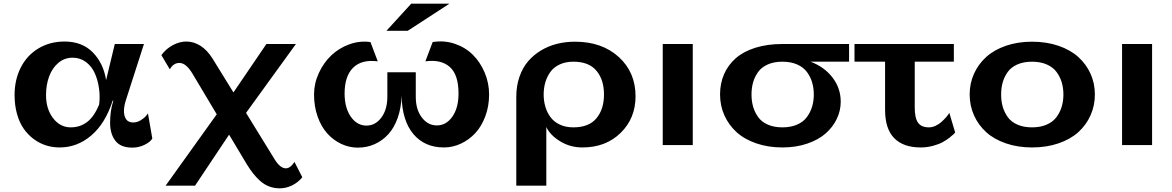

<svg xmlns="http://www.w3.org/2000/svg" viewBox="-20 -797 6440 1055"><path d="M670.9 -244.1Q661.1 -212.4 661.1 -187Q661.1 -158.7 673.3 -141.4Q685.5 -124 711.9 -124Q733.4 -124 753.7 -136.5Q773.9 -148.9 783.2 -161.1L793 -173.8L816.9 -36.1Q807.1 -17.6 775.1 -1.7Q743.2 14.2 707 14.2Q642.6 14.2 613.8 -23.7Q585 -61.5 585 -122.1Q585 -190.4 603 -244.1H599.1Q558.6 -118.2 481.4 -52.5Q404.3 13.2 308.1 13.2Q269 13.2 233.2 2Q197.3 -9.3 165.5 -32.7Q133.8 -56.2 110.4 -89.6Q86.9 -123 73.5 -170.7Q60.1 -218.3 60.1 -274.9Q60.1 -358.4 93.8 -425.3Q127.4 -492.2 190.4 -530.5Q253.4 -568.8 335 -568.8Q431.2 -568.8 489.7 -509.3Q548.3 -449.7 563 -356.9L610.8 -555.2H771ZM232.9 -273.9Q232.9 -198.7 271.5 -147.9Q310.1 -97.2 369.1 -97.2Q419.9 -97.2 458.7 -126.7Q497.6 -156.2 524.9 -223.1Q530.3 -267.6 523.9 -312.5Q517.6 -357.4 500.7 -395Q483.9 -432.6 452.1 -456.3Q420.4 -480 378.9 -480Q334.5 -480 300.8 -451.7Q267.1 -423.3 250 -377Q232.9 -330.6 232.9 -273.9Z M1336.9 106.9 1238.8 -57.1 1051.8 223.1H890.1L1170.9 -168.9L1037.1 -393.1Q1002 -451.2 965.8 -451.2Q932.6 -451.2 913.1 -416L866.7 -494.1Q893.1 -529.8 930.2 -549.3Q967.3 -568.8 1003.9 -568.8Q1043.9 -568.8 1081.1 -545.7Q1118.2 -522.5 1147.9 -475.1L1262.7 -289.1L1443.8 -555.2H1606L1332 -176.8L1490.7 81.1Q1520.5 127.9 1550.8 127.9Q1575.2 127.9 1598.1 92.8L1641.1 176.8Q1619.1 204.6 1585.9 221.2Q1552.7 237.8 1517.1 237.8Q1485.8 237.8 1458.5 227.3Q1431.2 216.8 1409.2 196.8Q1387.2 176.8 1370.8 156Q1354.5 135.3 1336.9 106.9Z M2239.7 -776.9H2449.7L2220.7 -627.9H2103.5ZM2264.6 -399.9V-265.1Q2264.6 -194.8 2297.9 -151.4Q2331.1 -107.9 2380.4 -107.9Q2432.1 -107.9 2465.8 -156.2Q2499.5 -204.6 2499.5 -283.2Q2499.5 -386.7 2451.4 -429.2Q2403.3 -471.7 2317.4 -460L2357.4 -565.9Q2420.4 -576.2 2478.5 -556.6Q2536.6 -537.1 2577.6 -496.6Q2618.7 -456.1 2643.1 -398.4Q2667.5 -340.8 2667.5 -277.8Q2667.5 -213.4 2646.7 -158Q2626 -102.5 2591.8 -65.7Q2557.6 -28.8 2512.7 -7.8Q2467.8 13.2 2419.4 13.2Q2313.5 13.2 2251.5 -60.3Q2189.5 -133.8 2186.5 -271Q2184.6 -204.1 2165.5 -149.9Q2146.5 -95.7 2114.3 -60.1Q2082 -24.4 2039.1 -5.1Q1996.1 14.2 1946.3 14.2Q1898.4 14.2 1855 -6.3Q1811.5 -26.9 1778.3 -63.7Q1745.1 -100.6 1725.3 -156.2Q1705.6 -211.9 1705.6 -277.8Q1705.6 -338.4 1731.7 -395.3Q1757.8 -452.1 1800 -492.4Q1842.3 -532.7 1899.7 -553.5Q1957 -574.2 2015.6 -565.9L2055.7 -460Q1966.8 -471.2 1920.2 -424.8Q1873.5 -378.4 1873.5 -283.2Q1873.5 -205.1 1907.5 -156Q1941.4 -106.9 1993.7 -106.9Q2042.5 -106.9 2075.4 -150.9Q2108.4 -194.8 2108.4 -266.1V-399.9Z M2981.9 -99.1V223.1H2816.9V-265.1Q2816.9 -324.7 2834.2 -374.8Q2851.6 -424.8 2881.6 -460Q2911.6 -495.1 2952.6 -519.8Q2993.7 -544.4 3040.8 -556.2Q3087.9 -567.9 3139.2 -567.9Q3287.6 -567.9 3379.9 -483.9Q3472.2 -399.9 3472.2 -268.1Q3472.2 -147 3390.4 -66.9Q3308.6 13.2 3180.2 13.2Q3113.3 13.2 3058.3 -20.3Q3003.4 -53.7 2981.9 -99.1ZM3130.9 -458Q3088.4 -458 3055.9 -443.1Q3023.4 -428.2 3004.6 -402.3Q2985.8 -376.5 2976.6 -345Q2967.3 -313.5 2967.3 -277.8Q2967.3 -242.2 2976.6 -210.7Q2985.8 -179.2 3004.9 -153.3Q3023.9 -127.4 3056.2 -112.3Q3088.4 -97.2 3130.9 -97.2Q3215.8 -97.2 3257.3 -147Q3298.8 -196.8 3298.8 -277.8Q3298.8 -358.9 3257.3 -408.4Q3215.8 -458 3130.9 -458Z M3621.6 0V-555.2H3786.6V0Z M4645.5 -458H4433.6Q4509.3 -429.7 4554.4 -371.1Q4599.6 -312.5 4599.6 -237.8Q4599.6 -189.5 4578.4 -144.5Q4557.1 -99.6 4517.6 -64.5Q4478 -29.3 4416.3 -8.1Q4354.5 13.2 4279.3 13.2Q4200.7 13.2 4135.5 -9.3Q4070.3 -31.7 4027.1 -71Q3983.9 -110.4 3960.2 -163.6Q3936.5 -216.8 3936.5 -277.8Q3936.5 -338.9 3958.7 -389.6Q3981 -440.4 4023.2 -477.3Q4065.4 -514.2 4130.9 -534.7Q4196.3 -555.2 4279.3 -555.2H4645.5ZM4279.3 -97.2Q4325.2 -97.2 4359.9 -112.3Q4394.5 -127.4 4413.8 -153.8Q4433.1 -180.2 4442.4 -211.2Q4451.7 -242.2 4451.7 -277.8Q4451.7 -313.5 4442.4 -344.5Q4433.1 -375.5 4413.8 -401.6Q4394.5 -427.7 4359.9 -442.9Q4325.2 -458 4279.3 -458Q4232.9 -458 4198.7 -442.9Q4164.6 -427.7 4145.8 -401.6Q4127 -375.5 4118.2 -344.7Q4109.4 -314 4109.4 -277.8Q4109.4 -241.7 4118.2 -210.9Q4127 -180.2 4145.8 -153.8Q4164.6 -127.4 4198.7 -112.3Q4232.9 -97.2 4279.3 -97.2Z M4675.3 -458V-555.2H5221.2V-458H5006.3V-206.1Q5006.3 -148.4 5024.4 -122.8Q5042.5 -97.2 5084.5 -97.2Q5102.1 -97.2 5120.1 -105.5Q5138.2 -113.8 5151.4 -125.5Q5164.6 -137.2 5175 -148.7Q5185.5 -160.2 5190.9 -168.5L5196.3 -176.8L5228.5 -68.8Q5225.6 -65.4 5220.5 -60.1Q5215.3 -54.7 5197.3 -40.5Q5179.2 -26.4 5158.9 -15.4Q5138.7 -4.4 5106.2 4.4Q5073.7 13.2 5039.1 13.2Q4943.8 13.2 4893.6 -37.8Q4843.3 -88.9 4843.3 -193.8V-458Z M5650.9 -567.9Q5730.5 -567.9 5796.1 -545.4Q5861.8 -522.9 5905.3 -483.6Q5948.7 -444.3 5972.4 -391.6Q5996.1 -338.9 5996.1 -277.8Q5996.1 -216.8 5972.4 -163.6Q5948.7 -110.4 5905.3 -71Q5861.8 -31.7 5796.1 -9.3Q5730.5 13.2 5650.9 13.2Q5572.3 13.2 5507.1 -9.3Q5441.9 -31.7 5398.7 -71Q5355.5 -110.4 5331.8 -163.6Q5308.1 -216.8 5308.1 -277.8Q5308.1 -338.9 5331.8 -391.6Q5355.5 -444.3 5398.7 -483.6Q5441.9 -522.9 5507.1 -545.4Q5572.3 -567.9 5650.9 -567.9ZM5650.9 -97.2Q5696.8 -97.2 5731.4 -112.3Q5766.1 -127.4 5785.4 -153.8Q5804.7 -180.2 5814 -211.2Q5823.2 -242.2 5823.2 -277.8Q5823.2 -313.5 5814 -344.5Q5804.7 -375.5 5785.4 -401.6Q5766.1 -427.7 5731.4 -442.9Q5696.8 -458 5650.9 -458Q5604.5 -458 5570.3 -442.9Q5536.1 -427.7 5517.3 -401.6Q5498.5 -375.5 5489.7 -344.7Q5481 -314 5481 -277.8Q5481 -241.7 5489.7 -210.9Q5498.5 -180.2 5517.3 -153.8Q5536.1 -127.4 5570.3 -112.3Q5604.5 -97.2 5650.9 -97.2Z M6145.5 0V-555.2H6310.5V0Z"/></svg>

Font: Sporting Grotesque
Style: Bold
Weight: 700
Designer: Lucas LE BIHAN
Foundry: Lucas LE BIHAN
Version: Version 2.002;PS 2.2;hotconv 1.0.88;makeotf.lib2.5.647800